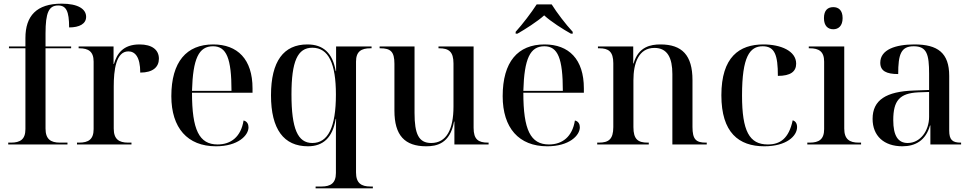

<svg xmlns="http://www.w3.org/2000/svg" viewBox="-20 -790 5316 1050"><path d="M25 0H349V-10H308C257 -10 229 -29 229 -87V-526H369V-536H229V-607C229 -721 247 -760 298 -760C342 -760 358 -729 358 -640C415 -640 451 -660 451 -698C451 -740 408 -770 317 -770C180 -770 119 -703 119 -582V-536H29V-526H119V-84C119 -28 91 -10 40 -10H25Z M401 0H699V-10H681C630 -10 602 -29 602 -87V-317C602 -406 614 -509 682 -509C717 -509 747 -481 747 -393C817 -393 849 -424 849 -469C849 -518 811 -547 743 -547C652 -547 619 -495 603 -440H601V-536H410V-526H413C464 -526 492 -508 492 -453V-84C492 -28 464 -10 413 -10H401Z M1161 10C1281 10 1339 -49 1339 -94C1339 -111 1331 -127 1312 -131C1298 -42 1243 0 1170 0C1069 0 1030 -80 1030 -283H1361V-307C1361 -466 1279 -547 1146 -547C1000 -547 917 -452 917 -264C917 -91 1005 10 1161 10ZM1246 -293H1030C1035 -470 1067 -537 1145 -537C1219 -537 1246 -470 1246 -293Z M1706 240H2019V230H2006C1955 230 1927 211 1927 153V-453C1927 -508 1955 -526 2006 -526H2012V-536H1818V-401H1816C1799 -500 1748 -547 1661 -547C1531 -547 1462 -455 1462 -269C1462 -83 1532 10 1664 10C1747 10 1799 -37 1816 -140H1818C1817 -104 1817 -72 1817 -34V156C1817 212 1788 230 1738 230H1706ZM1688 -8C1608 -8 1574 -86 1574 -274C1574 -454 1607 -529 1688 -529C1777 -529 1817 -442 1817 -273C1817 -94 1774 -8 1688 -8Z M2311 10C2366 10 2441 -3 2463 -125H2465V0H2652V-10H2649C2596 -10 2570 -27 2570 -91V-536H2378V-526H2381C2434 -526 2460 -508 2460 -443V-207C2460 -83 2422 -8 2338 -8C2270 -8 2247 -57 2247 -172V-536H2056V-526H2059C2116 -526 2137 -508 2137 -441V-185C2137 -49 2194 10 2311 10Z M2800 -616V-606H2810C2849 -628 2920 -673 2956 -706C2991 -673 3062 -628 3102 -606H3112V-616C3073 -658 3025 -721 2997 -766H2915C2886 -721 2838 -658 2800 -616ZM2973 10C3093 10 3151 -49 3151 -94C3151 -111 3143 -127 3124 -131C3110 -42 3055 0 2982 0C2881 0 2842 -80 2842 -283H3173V-307C3173 -466 3091 -547 2958 -547C2812 -547 2729 -452 2729 -264C2729 -91 2817 10 2973 10ZM3058 -293H2842C2847 -470 2879 -537 2957 -537C3031 -537 3058 -470 3058 -293Z M3246 0H3528V-10H3522C3469 -10 3444 -28 3444 -95V-351C3444 -444 3472 -528 3559 -528C3631 -528 3657 -472 3657 -385V0H3845V-10H3840C3786 -10 3767 -28 3767 -96V-352C3767 -488 3710 -547 3592 -547C3539 -547 3471 -535 3445 -443H3443V-536H3250V-526H3257C3308 -526 3334 -508 3334 -444V-95C3334 -28 3308 -10 3255 -10H3246Z M4160 10C4281 10 4339 -46 4339 -95C4339 -115 4330 -128 4315 -132C4294 -32 4246 0 4179 0C4078 0 4038 -73 4038 -268C4038 -480 4080 -537 4151 -537C4217 -537 4234 -489 4234 -375C4304 -375 4334 -399 4334 -442C4334 -512 4249 -547 4155 -547C4023 -547 3925 -478 3925 -269C3925 -65 4020 10 4160 10Z M4537 -630C4565 -630 4588 -648 4588 -691C4588 -735 4565 -751 4537 -751C4508 -751 4486 -735 4486 -691C4486 -648 4508 -630 4537 -630ZM4395 0H4689V-10H4676C4625 -10 4597 -29 4597 -87V-536H4403V-526H4408C4459 -526 4487 -508 4487 -453V-84C4487 -28 4459 -10 4408 -10H4395Z M4915 10C4986 10 5043 -22 5066 -104H5068V0H5236V-10H5233C5188 -10 5171 -26 5171 -76V-375C5171 -501 5108 -547 4981 -547C4878 -547 4794 -519 4794 -447C4794 -402 4827 -385 4892 -385C4892 -493 4907 -537 4977 -537C5049 -537 5061 -492 5061 -387V-298L4979 -295C4826 -290 4752 -243 4752 -140C4752 -47 4814 10 4915 10ZM4944 -8C4891 -8 4865 -48 4865 -133C4865 -239 4899 -280 5002 -285L5061 -287V-151C5061 -75 5013 -8 4944 -8Z"/></svg>

Font: Noto Serif Display Medium
Style: Regular
Weight: 500
Designer: Monotype Design Team
Foundry: Monotype Imaging Inc.
Version: Version 2.009